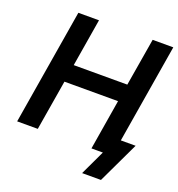

<svg xmlns="http://www.w3.org/2000/svg" viewBox="-154 -854 1052 1136"><g transform="rotate(20 371.5 -286.0)"><path d="M24.4 0 145 -727.5H274.9L225.1 -427.2H562.5L612.8 -727.5H742.7L622.1 0H492.2L544.4 -316.4H207L154.3 0ZM490.2 156.2 564 0H526.9L544.4 -104H732.4L608.9 156.2Z"/></g></svg>

Font: Inter 20pt SemiBold
Style: Italic
Weight: 600
Italic angle: -9.3988°
Version: Version 4.001;git-66647c0bb